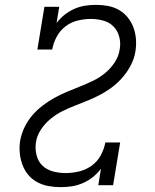

<svg xmlns="http://www.w3.org/2000/svg" viewBox="-20 -763 640 791"><path d="M230 8Q204 8 179.5 3.5Q155 -1 133.5 -12.5Q112 -24 96.5 -42.5Q81 -61 72.5 -84Q64 -107 61.5 -132.5Q59 -158 63 -183Q68 -211 80.5 -237.5Q93 -264 112 -286.5Q131 -309 155 -327.5Q179 -346 204.5 -360Q230 -374 256.5 -385Q283 -396 310.5 -407Q338 -418 364 -430.5Q390 -443 413 -462Q436 -481 452.5 -506Q469 -531 473 -559Q478 -585 471.5 -610.5Q465 -636 448 -653.5Q431 -671 406 -678Q381 -685 355 -685Q328 -685 300.5 -678.5Q273 -672 250 -654.5Q227 -637 213.5 -611.5Q200 -586 195 -559H134L163 -735H224L213 -668Q227 -687 246 -702Q265 -717 286.5 -726.5Q308 -736 330.5 -739.5Q353 -743 375 -743Q401 -743 425 -738.5Q449 -734 470 -722Q491 -710 506 -691.5Q521 -673 529.5 -650.5Q538 -628 540 -602.5Q542 -577 538 -552Q534 -525 521 -498.5Q508 -472 489 -449Q470 -426 446.5 -407.5Q423 -389 397 -375Q371 -361 344.5 -350Q318 -339 290.5 -328.5Q263 -318 237 -305Q211 -292 188 -273Q165 -254 148.5 -229Q132 -204 128 -176Q124 -150 130.5 -124Q137 -98 154.5 -81Q172 -64 197.5 -57Q223 -50 250 -50Q277 -50 305 -56.5Q333 -63 357 -80Q381 -97 395 -123Q409 -149 414 -176H475L446 0H385L396 -68Q382 -49 362.5 -33.5Q343 -18 321 -8.5Q299 1 276 4.5Q253 8 230 8Z"/></svg>

Font: Iosevka HT Light Extended
Style: Italic
Weight: 300
Width: 7
Italic angle: -9°
Monospace: yes
Designer: Belleve Invis
Foundry: Belleve Invis
Version: Version 32.3.0; ttfautohint (v1.8.4)